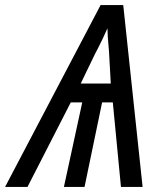

<svg xmlns="http://www.w3.org/2000/svg" viewBox="-81 -734 636 754"><path d="M314 -714H403L479 0H394L362 -332H320L251 0H170L242 -332H197L27 0H-61ZM354 -406 347 -533Q341 -595 341 -623Q325 -586 304 -545Q302 -542 293 -524L236 -406Z"/></svg>

Font: Noto Sans UI Narrow
Style: Italic
Weight: 400
Width: 4
Italic angle: -12°
Designer: Monotype Design Team
Foundry: Monotype Imaging Inc.
Version: Version 1.001